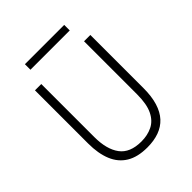

<svg xmlns="http://www.w3.org/2000/svg" viewBox="-236 -990 1140 1140"><g transform="rotate(-45 334.0 -420.0)"><path d="M334 12Q253 12 201.8 -19.2Q150.5 -50.5 126 -110Q101.5 -169.5 101.5 -253.5V-700H154.5V-255Q154.5 -152 196.5 -95Q238.5 -38 334 -38Q385.5 -38 426.2 -57.8Q467 -77.5 490.2 -124.8Q513.5 -172 513.5 -255V-700H566.5V-253.5Q566.5 -184.5 551 -134Q535.5 -83.5 505.8 -51.2Q476 -19 432.8 -3.5Q389.5 12 334 12ZM169 -805.5V-852H499V-805.5Z"/></g></svg>

Font: Overpass ExtraLight
Style: Regular
Weight: 250
Designer: Delve Withrington, Dave Bailey, Thomas Jockin
Foundry: Delve Fonts LLC
Version: Version 4.000